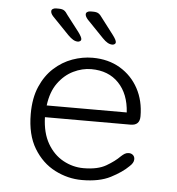

<svg xmlns="http://www.w3.org/2000/svg" viewBox="-50 -721 720 779"><g transform="rotate(5 309.5 -332.0)"><path d="M312 10.5Q254.5 10.5 201.8 -16.5Q149 -43.5 115.5 -98.8Q82 -154 82 -239Q82 -303.5 102.2 -350.2Q122.5 -397 156 -427.5Q189.5 -458 230.5 -472.8Q271.5 -487.5 312.5 -487.5Q376.5 -487.5 424.8 -458.8Q473 -430 499.8 -380.5Q526.5 -331 526.5 -268Q526.5 -249 517.2 -239.8Q508 -230.5 489 -230.5H140.5Q142.5 -166.5 167.2 -123.8Q192 -81 231.2 -59.5Q270.5 -38 314 -38Q372 -38 406.2 -58Q440.5 -78 461 -99Q469 -106.5 476.2 -110.8Q483.5 -115 492.5 -115Q502.5 -115 509.5 -108.8Q516.5 -102.5 516.5 -92Q516.5 -84 512.2 -76.8Q508 -69.5 499.5 -62Q474 -36.5 428.5 -13Q383 10.5 312 10.5ZM143.5 -278.5H469.5Q465 -353.5 423.2 -397.2Q381.5 -441 311 -441Q274.5 -441 238.5 -423.5Q202.5 -406 176.5 -370.2Q150.5 -334.5 143.5 -278.5ZM247 -547.5Q237 -547.5 227.5 -553Q218 -558.5 206.5 -570L139 -640Q133 -646.5 130.8 -651.5Q128.5 -656.5 128.5 -661Q128.5 -667 134 -670.5Q139.5 -674 147 -674H157.5Q172.5 -674 180 -669Q187.5 -664 196 -650.5L245 -587Q260 -566.5 260 -558.5Q260 -553 255.5 -550.2Q251 -547.5 247 -547.5ZM387.5 -547.5Q377.5 -547.5 367.8 -553Q358 -558.5 347 -570L279.5 -640Q269 -652 269 -661Q269 -667 274.5 -670.5Q280 -674 287.5 -674H298Q312.5 -674 320.2 -669Q328 -664 337 -650.5L385.5 -587Q400.5 -567 400.5 -558.5Q400.5 -553 396 -550.2Q391.5 -547.5 387.5 -547.5Z"/></g></svg>

Font: Sono ExtraLight Monospace Light
Style: Regular
Weight: 300
Version: Version 2.112